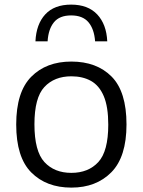

<svg xmlns="http://www.w3.org/2000/svg" viewBox="-20 -824 634 853"><path d="M297 9.5Q186 9.5 119 -57.8Q52 -125 52 -271Q52 -415.5 118.8 -483Q185.5 -550.5 297 -550.5Q409.5 -550.5 475.8 -483.8Q542 -417 542 -271Q542 -127 474.8 -58.8Q407.5 9.5 297 9.5ZM297 -56Q372.5 -56 416.8 -104Q461 -152 461 -270Q461 -349.5 441 -396.8Q421 -444 384.2 -464.5Q347.5 -485 297 -485Q221.5 -485 177.2 -437.5Q133 -390 133 -272Q133 -152.5 177.2 -104.2Q221.5 -56 297 -56ZM137.5 -640.5Q141 -716.5 181 -760Q221 -803.5 296 -803.5Q371 -803.5 412 -759.8Q453 -716 456.5 -640.5H402.5Q398.5 -695 373 -725.2Q347.5 -755.5 296 -755.5Q244.5 -755.5 219.8 -725.2Q195 -695 191.5 -640.5Z"/></svg>

Font: Encode Sans Semi Expanded
Style: Regular
Weight: 400
Width: 6
Designer: Multiple Designers
Foundry: Impallari Type
Version: Version 3.000; ttfautohint (v1.8.3) -l 8 -r 50 -G 200 -x 14 